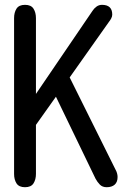

<svg xmlns="http://www.w3.org/2000/svg" viewBox="-20 -783 540 806"><path d="M85 2.9Q59.6 2.9 49.3 -13.2Q39.1 -29.3 39.1 -52.7V-707Q39.1 -730.5 49.3 -746.6Q59.6 -762.7 85 -762.7Q110.4 -762.7 120.6 -746.6Q130.9 -730.5 130.9 -707V-388.7L368.2 -737.3Q375 -748 385.3 -755.4Q395.5 -762.7 408.2 -762.7Q451.2 -762.7 451.2 -721.7Q451.2 -713.9 446.8 -705.6Q442.4 -697.3 437.5 -691.4L272.5 -458L464.8 -71.3Q468.8 -64.5 471.2 -56.2Q473.6 -47.9 473.6 -40Q473.6 -18.6 461.4 -7.8Q449.2 2.9 427.7 2.9Q410.2 2.9 399.4 -7.8Q388.7 -18.6 380.9 -33.2L214.8 -377L130.9 -258.8V-52.7Q130.9 -29.3 120.6 -13.2Q110.4 2.9 85 2.9Z"/></svg>

Font: Kosugi Maru
Style: Regular
Weight: 400
Designer: MOTOYA
Version: Version 4.002